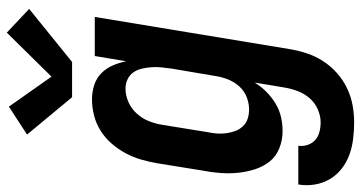

<svg xmlns="http://www.w3.org/2000/svg" viewBox="-272 -560 1035 550"><g transform="rotate(-90 245.0 -284.5)"><path d="M170 213Q146 213 122 210Q98 207 76.5 199Q55 191 37 177Q19 163 7.5 143.5Q-4 124 -8 100.5Q-12 77 -8 53H103Q101 67 105.5 80Q110 93 119.5 101.5Q129 110 142.5 113.5Q156 117 170 117Q189 117 208 108.5Q227 100 240 84.5Q253 69 260 50Q267 31 270 12L284 -72Q273 -54 257.5 -38.5Q242 -23 223.5 -12Q205 -1 185 3.5Q165 8 145 8Q119 8 95.5 -1.5Q72 -11 57.5 -29.5Q43 -48 35.5 -71.5Q28 -95 25.5 -120Q23 -145 25 -171Q27 -197 32 -222L53 -352Q57 -375 63.5 -397.5Q70 -420 81.5 -441.5Q93 -463 109 -481.5Q125 -500 145.5 -513Q166 -526 189.5 -532Q213 -538 236 -538Q257 -538 277 -531.5Q297 -525 311 -511Q325 -497 333 -478.5Q341 -460 345 -440L360 -530H472L380 27Q376 52 368 76.5Q360 101 346 123Q332 145 312 163Q292 181 268 192.5Q244 204 219 208.5Q194 213 170 213ZM207 -88Q224 -88 241.5 -94.5Q259 -101 272 -115Q285 -129 292 -146Q299 -163 302 -180L324 -310Q326 -325 327.5 -339Q329 -353 328 -367Q327 -381 324 -394.5Q321 -408 313.5 -419Q306 -430 293.5 -436Q281 -442 267 -442Q247 -442 228 -433.5Q209 -425 195 -409.5Q181 -394 173.5 -375Q166 -356 163 -337L142 -207Q139 -193 138 -179.5Q137 -166 139 -152.5Q141 -139 145.5 -127Q150 -115 159 -105.5Q168 -96 180.5 -92Q193 -88 207 -88ZM242 -595 135 -724 215 -776 301 -654 427 -782 495 -718 343 -595Z"/></g></svg>

Font: Iosevka Curly Oblique
Style: Bold
Weight: 700
Italic angle: -9°
Monospace: yes
Designer: Belleve Invis
Foundry: Belleve Invis
Version: Version 11.1.0; ttfautohint (v1.8.3)